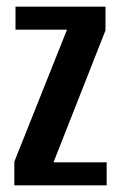

<svg xmlns="http://www.w3.org/2000/svg" viewBox="-20 -556 375 576"><path d="M140.5 -69H300V0H23V-71L181 -467H26.5V-536H296.5V-465Z"/></svg>

Font: Anybody Narrow Medium
Style: Regular
Weight: 500
Width: 3
Designer: Tyler Finck
Foundry: Etcetera Type Company
Version: Version 1.000; ttfautohint (v1.8)